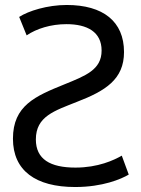

<svg xmlns="http://www.w3.org/2000/svg" viewBox="-20 -732 566 771"><path d="M283 -59C181 -59 124 -93 124 -172C124 -265 199 -287 289 -323C403 -367 478 -413 478 -523C478 -646 394 -712 248 -712C170 -712 94 -688 57 -664L87 -590C127 -617 184 -635 247 -635C330 -635 388 -604 388 -529C388 -452 324 -428 238 -393C122 -346 32 -308 32 -175C32 -47 123 19 282 19C392 19 467 -13 497 -31L469 -107C438 -89 374 -59 283 -59Z"/></svg>

Font: Repo
Style: Regular
Weight: 400
Designer: Stefan Peev
Foundry: Context Ltd
Version: Version 0.000